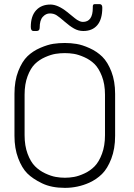

<svg xmlns="http://www.w3.org/2000/svg" viewBox="-20 -908 646 929"><path d="M537 -454V-251Q537 -188 518.5 -140Q500 -92 473.5 -66Q447 -40 412 -24Q356 1 294 1Q229 1 183.5 -21Q138 -43 112 -69Q86 -95 68 -142.5Q50 -190 50 -251V-454Q50 -517 68.5 -564Q87 -611 113 -636Q139 -661 175 -676.5Q211 -692 238 -696Q265 -700 293.5 -700Q322 -700 350 -695.5Q378 -691 413.5 -675Q449 -659 475 -633.5Q501 -608 519 -561.5Q537 -515 537 -454ZM99 -450V-254Q99 -203 113.5 -164Q128 -125 149.5 -103.5Q171 -82 199 -69Q227 -56 249.5 -52Q272 -48 294 -48Q316 -48 338.5 -52Q361 -56 389 -69Q417 -82 438 -103.5Q459 -125 473.5 -164Q488 -203 488 -254V-450Q488 -501 473 -539.5Q458 -578 437 -598.5Q416 -619 387.5 -631.5Q359 -644 337.5 -647.5Q316 -651 293.5 -651Q271 -651 249 -647.5Q227 -644 198.5 -631.5Q170 -619 149 -598.5Q128 -578 113.5 -539.5Q99 -501 99 -450ZM438 -888H462Q475 -888 475 -871Q475 -815 451 -786.5Q427 -758 383 -758Q359 -758 338 -770Q317 -782 292.5 -803.5Q268 -825 254 -834Q240 -843 221 -843Q202 -843 187 -826.5Q172 -810 172 -774Q172 -758 157 -758H142Q129 -758 129 -778Q129 -830 154.5 -858Q180 -886 224 -886Q260 -886 305 -850Q310 -846 323.5 -835Q337 -824 342 -820Q364 -802 381 -802Q429 -802 429 -870Q429 -873 429 -876Q429 -888 438 -888Z"/></svg>

Font: Text Me One
Style: Regular
Weight: 400
Designer: Julia Petretta
Foundry: Julia Petretta
Version: Version 1.003